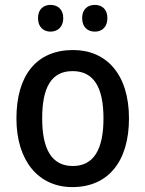

<svg xmlns="http://www.w3.org/2000/svg" viewBox="-20 -846 593 783"><path d="M135 -772C135 -735 158 -717 186 -717C214 -717 238 -735 238 -772C238 -809 214 -826 186 -826C158 -826 135 -809 135 -772ZM315 -772C315 -735 338 -717 367 -717C395 -717 418 -735 418 -772C418 -809 395 -826 367 -826C338 -826 315 -809 315 -772ZM506 -363C506 -543 414 -642 278 -642C130 -642 47 -540 47 -363C47 -190 137 -83 275 -83C423 -83 506 -190 506 -363ZM152 -363C152 -489 189 -556 276 -556C363 -556 402 -489 402 -363C402 -238 363 -169 277 -169C190 -169 152 -239 152 -363Z"/></svg>

Font: Noto Sans Kannada UI SemiCondensed Medium
Style: Regular
Weight: 500
Width: 4
Designer: Jelle Bosma - Monotype Design Team
Foundry: Monotype Imaging Inc.
Version: Version 2.005